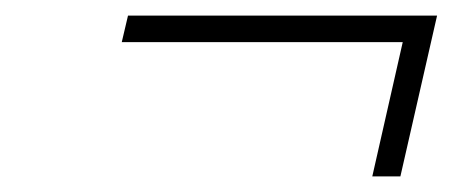

<svg xmlns="http://www.w3.org/2000/svg" viewBox="-20 -352 580 246"><path d="M540 -332 493 -126H457L496 -298H136L144 -332Z"/></svg>

Font: Panefresco 1wt
Style: Italic
Weight: 250
Version: Version 1.000